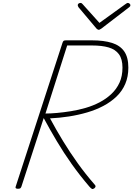

<svg xmlns="http://www.w3.org/2000/svg" viewBox="-20 -1273 909 1309"><path d="M102 14Q93 14 88.5 10.5Q84 7 87 -1L406 -981Q409 -990 413 -994Q417 -998 430 -998H606Q688 -998 743.5 -980.5Q799 -963 827 -922.5Q855 -882 855 -812Q855 -750 834 -701Q813 -652 774.5 -615Q736 -578 685 -551Q634 -524 574 -506.5Q514 -489 450 -479Q386 -469 321 -466Q363 -388 410 -311Q457 -234 510 -160Q563 -86 625 -15Q632 -8 631.5 -2Q631 4 623 11Q613 18 606.5 14.5Q600 11 590 0Q524 -77 469 -154.5Q414 -232 367 -311Q320 -390 278 -468L126 -1Q123 7 118.5 10.5Q114 14 102 14ZM290 -499Q324 -499 369 -503Q414 -507 464 -515Q514 -523 564 -537.5Q614 -552 659 -575.5Q704 -599 739.5 -632.5Q775 -666 795 -710Q815 -754 815 -812Q815 -870 791 -903Q767 -936 721 -949.5Q675 -963 607 -963H438ZM851 -1253Q858 -1253 863.5 -1248Q869 -1243 869 -1238Q869 -1234 867.5 -1231Q866 -1228 861 -1224L671 -1078Q664 -1074 660.5 -1072Q657 -1070 653 -1070Q649 -1070 646 -1072Q643 -1074 638 -1078L515 -1224Q514 -1227 512 -1230.5Q510 -1234 510 -1237Q510 -1245 516 -1249Q522 -1253 529 -1253Q533 -1253 536 -1251.5Q539 -1250 543 -1245L658 -1117L834 -1244Q843 -1250 845.5 -1251.5Q848 -1253 851 -1253Z"/></svg>

Font: Playwrite RO Thin
Style: Regular
Weight: 250
Version: Version 1.002